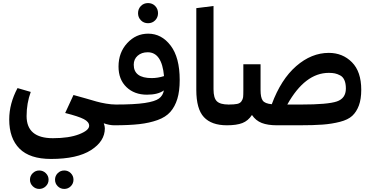

<svg xmlns="http://www.w3.org/2000/svg" viewBox="-20 -815 2420 1249"><path d="M743 -62 723 0Q692 0 655 -13Q662 6 662 20Q662 104 572 161.5Q482 219 312 219Q174 219 107 152Q40 85 40 -38Q40 -141 94 -242L180 -217Q153 -143 153 -60Q153 84 324 84Q429 84 494.5 58.5Q560 33 560 3Q560 -22 525.5 -40Q491 -58 404 -80L458 -197Q485 -190 533.5 -176Q582 -162 608 -154.5Q634 -147 669.5 -141Q705 -135 734 -135ZM235 294Q260 294 278 311.5Q296 329 296 354Q296 379 278 396.5Q260 414 235 414Q211 414 193 396.5Q175 379 175 354Q175 329 193 311.5Q211 294 235 294ZM355.5 311.5Q373 294 398 294Q423 294 440.5 311.5Q458 329 458 354Q458 379 440.5 396.5Q423 414 398 414Q373 414 355.5 396.5Q338 379 338 354Q338 329 355.5 311.5Z M878 -729Q878 -757 896.5 -776Q915 -795 943 -795Q971 -795 989.5 -776Q1008 -757 1008 -729Q1008 -702 989.5 -683Q971 -664 943 -664Q915 -664 896.5 -683Q878 -702 878 -729ZM944 -596Q1031 -596 1090 -518.5Q1149 -441 1149 -295Q1149 -222 1133.5 -171.5Q1118 -121 1088 -87Q1058 -53 1005 -34Q952 -15 886 -7.5Q820 0 723 0L703 -63L734 -135Q855 -135 921.5 -145Q988 -155 1014 -174Q1040 -193 1046 -227Q1008 -199 936 -199Q854 -199 802.5 -248.5Q751 -298 751 -382Q751 -473 807.5 -534.5Q864 -596 944 -596ZM850 -394Q850 -307 967 -307Q1006 -307 1047 -320Q1033 -475 941 -475Q901 -475 875.5 -452.5Q850 -430 850 -394Z M1257 -230V-762L1369 -776V-234Q1369 -177 1391 -156Q1413 -135 1467 -135L1476 -62L1456 0Q1356 0 1306.5 -53Q1257 -106 1257 -230Z M2119 -471Q2209 -471 2269.5 -410Q2330 -349 2330 -231Q2330 -170 2314.5 -128.5Q2299 -87 2271.5 -61.5Q2244 -36 2191.5 -22.5Q2139 -9 2079.5 -4.5Q2020 0 1926 0H1781Q1722 0 1683 -15Q1644 -30 1619 -67Q1594 -29 1556.5 -14.5Q1519 0 1456 0L1436 -62L1468 -135Q1503 -135 1522.5 -139Q1542 -143 1551 -156.5Q1560 -170 1561.5 -183Q1563 -196 1563 -228V-397H1675V-229Q1675 -181 1689 -161Q1703 -141 1748 -137Q1808 -299 1907 -385Q2006 -471 2119 -471ZM1940 -135Q2112 -135 2171 -155Q2230 -175 2230 -239Q2230 -272 2220.5 -293.5Q2211 -315 2193 -324.5Q2175 -334 2158.5 -337.5Q2142 -341 2119 -341Q1964 -341 1849 -135Z"/></svg>

Font: FiraGO SemiBold
Style: Regular
Weight: 600
Designer: bBox Type
Foundry: bBox Type GmbH
Version: Version 1.001;PS 001.001;hotconv 1.0.88;makeotf.lib2.5.64775